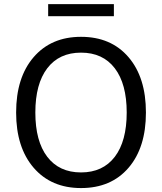

<svg xmlns="http://www.w3.org/2000/svg" viewBox="-20 -908 791 936"><path d="M375 8.8Q229.5 8.8 144 -90.3Q58.6 -189.5 58.6 -359.4Q58.6 -530.3 144 -629.4Q229.5 -728.5 375 -728.5Q521.5 -728.5 606.4 -629.4Q691.4 -530.3 691.4 -359.4Q691.4 -188.5 606.4 -89.8Q521.5 8.8 375 8.8ZM210.4 -575.2Q152.3 -499 152.3 -359.4Q152.3 -219.7 210.4 -143.6Q268.6 -67.4 375 -67.4Q481.4 -67.4 539.6 -143.6Q597.7 -219.7 597.7 -359.4Q597.7 -499 539.6 -575.2Q481.4 -651.4 375 -651.4Q268.6 -651.4 210.4 -575.2ZM214.8 -829.1V-887.7H535.2V-829.1Z"/></svg>

Font: Min Sans
Style: Regular
Weight: 400
Designer: Jinseong-Kim, NotoSansCJK, Nunito
Foundry: Jinseong-Kim
Version: Version 1.400;Glyphs 3.1.2 (3151)